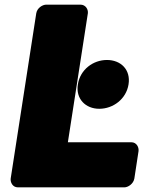

<svg xmlns="http://www.w3.org/2000/svg" viewBox="-20 -768 616 826"><path d="M272 -156 358 -711C360 -727 349 -748 326 -748H179C163 -748 140 -734 136 -711L26 0C24 16 34 38 57 38H515C531 38 554 23 558 0L576 -118C578 -134 568 -156 545 -156ZM407 -300C467 -300 523 -342 533 -405C543 -468 500 -510 440 -510C381 -510 325 -469 315 -405C305 -343 348 -300 407 -300Z"/></svg>

Font: Asimov Print
Style: EIt
Weight: 500
Designer: Google
Version: Version 2.000980; 2014